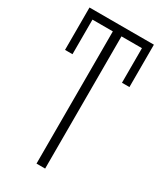

<svg xmlns="http://www.w3.org/2000/svg" viewBox="-192 -833 765 904"><g transform="rotate(30 190.5 -380.5)"><path d="M213.9 0H167V-718.8H56.2V-530.8H15.6V-761.2H365.7V-530.8H325.2V-718.8H213.9Z"/></g></svg>

Font: Open Sans Condensed Light
Style: Regular
Weight: 300
Width: 3
Designer: Monotype Design Team
Foundry: Monotype Imaging Inc.
Version: Version 3.003; ttfautohint (v1.8.4)